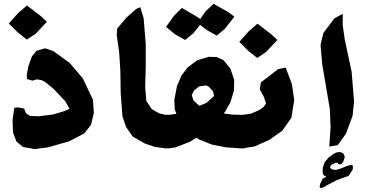

<svg xmlns="http://www.w3.org/2000/svg" viewBox="-20 -793 1912 990"><path d="M118.2 -408.2 119.1 -385.7 147.5 -377 168.9 -383.8 194.3 -379.9 213.9 -369.1 253.9 -336.9 315.4 -272.5 338.9 -232.4 313.5 -220.7 254.9 -203.1 179.7 -193.4 134.8 -195.3 114.3 -209 104.5 -233.4 71.3 -239.3 53.7 -237.3 44.9 -174.8 46.9 -110.4 64.5 -63.5 98.6 -35.2 158.2 -24.4 227.5 -33.2 336.9 -64.5 415 -105.5 449.2 -149.4 463.9 -210 459 -279.3 407.2 -388.7 339.8 -467.8 255.9 -529.3 211.9 -543.9 168 -531.2 144.5 -502 126 -450.2ZM119.1 -764.6 75.2 -727.5 25.4 -671.9 71.3 -626 118.2 -588.9 164.1 -619.1 221.7 -680.7 190.4 -710Z M703.1 -755.9 682.6 -747.1 631.8 -702.1 584 -645.5 582 -612.3 594.7 -520.5 600.6 -425.8 602.5 -310.5 611.3 -193.4 629.9 -138.7 664.1 -88.9 727.5 -52.7 780.3 -35.2 831.1 -28.3H852.5L873 -37.1L882.8 -68.4L881.8 -143.6L866.2 -187.5L845.7 -201.2H831.1L799.8 -209L762.7 -230.5L734.4 -272.5L728.5 -345.7L731.4 -445.3V-565.4L720.7 -699.2Z M1081.1 -773.4 1040 -734.4 1012.7 -695.3 993.2 -708 918 -752 877.9 -712.9 835.9 -654.3 883.8 -615.2 934.6 -586.9 976.6 -621.1 1011.7 -665 1046.9 -637.7 1097.7 -609.4 1138.7 -643.6 1188.5 -707 1157.2 -730.5ZM852.5 -28.3 885.7 -33.2 958 -61.5 994.1 -83 1003.9 -75.2 1071.3 -47.9 1145.5 -33.2 1217.8 -28.3H1239.3L1259.8 -37.1L1267.6 -68.4L1266.6 -143.6L1251 -187.5L1230.5 -201.2H1215.8L1177.7 -202.1L1133.8 -208L1140.6 -216.8L1168 -265.6L1186.5 -326.2L1187.5 -380.9L1168 -439.5L1132.8 -482.4L1096.7 -499L1055.7 -500L997.1 -482.4L947.3 -445.3L916 -404.3L892.6 -349.6L878.9 -278.3L880.9 -229.5L889.6 -207L882.8 -205.1L854.5 -201.2H824.2L806.6 -191.4L796.9 -158.2L800.8 -68.4L813.5 -39.1L830.1 -28.3ZM1007.8 -247.1 977.5 -275.4 968.8 -302.7 979.5 -325.2 1006.8 -347.7 1043 -352.5 1056.6 -345.7 1077.1 -324.2 1084 -298.8 1044.9 -262.7Z M1307.6 -670.9 1263.7 -632.8 1213.9 -577.1 1259.8 -531.2 1306.6 -494.1 1352.5 -525.4 1410.2 -586.9 1378.9 -616.2ZM1453.1 -444.3 1414.1 -436.5 1325.2 -368.2 1319.3 -333 1340.8 -293 1351.6 -258.8 1336.9 -239.3 1315.4 -224.6 1271.5 -206.1 1232.4 -201.2H1209L1191.4 -191.4L1181.6 -158.2L1185.5 -68.4L1198.2 -39.1L1214.8 -28.3H1232.4L1293 -38.1L1368.2 -71.3L1435.5 -119.1L1482.4 -185.5L1497.1 -276.4L1485.4 -358.4Z M1739.3 52.7 1751 39.1 1757.8 15.6 1752 0 1736.3 -8.8 1717.8 -7.8 1702.1 -1 1674.8 18.6 1654.3 43 1644.5 72.3 1643.6 98.6 1649.4 111.3 1663.1 118.2 1643.6 127.9 1630.9 155.3 1627.9 171.9 1634.8 176.8 1645.5 173.8 1668 161.1 1716.8 135.7 1756.8 121.1 1777.3 114.3 1798.8 81.1 1799.8 61.5 1791 57.6 1772.5 61.5 1739.3 75.2 1717.8 82 1705.1 83 1689.5 79.1 1681.6 71.3 1683.6 63.5 1694.3 53.7 1710.9 45.9 1720.7 46.9 1724.6 52.7 1731.4 54.7ZM1704.1 -698.2 1647.5 -623 1632.8 -561.5 1641.6 -460.9 1680.7 -230.5 1684.6 -134.8 1677.7 -37.1 1721.7 -44.9 1763.7 -103.5 1797.9 -195.3 1805.7 -268.6 1793 -423.8 1757.8 -588.9 1747.1 -663.1V-721.7Z"/></svg>

Font: MaokenAssortedSans-TC
Style: Regular
Weight: 500
Version: Version 0.83